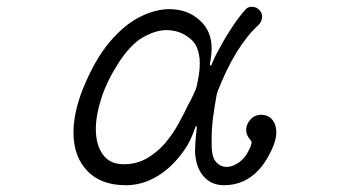

<svg xmlns="http://www.w3.org/2000/svg" viewBox="-20 -535 1040 567"><path d="M352 12Q278 12 237.5 -30.5Q197 -73 197 -144Q197 -173 204 -205.5Q211 -238 225 -273Q260 -359 303.5 -410.5Q347 -462 393 -485Q439 -508 480 -508Q535 -508 571 -474Q605 -443 605 -392Q605 -384 604 -373Q603 -362 600 -348Q599 -342 601.5 -341.5Q604 -341 606 -347Q614 -366 620 -377.5Q626 -389 632 -399Q648 -429 667.5 -458Q687 -487 706 -508Q713 -515 723 -515Q739 -515 748 -503Q754 -496 754 -486Q754 -471 742 -460Q675 -398 623 -266L620 -256Q613 -218 609 -186.5Q605 -155 605 -124Q605 -116 605 -107Q605 -98 606 -90Q608 -66 620.5 -54Q633 -42 649 -42Q667 -42 686.5 -56Q706 -70 718 -98Q720 -101 720.5 -104Q721 -107 722 -110Q723 -112 723 -114Q723 -118 719 -122Q707 -136 707 -151Q707 -168 719.5 -182Q732 -196 751 -196Q772 -196 784 -181.5Q796 -167 796 -144Q796 -127 788 -106Q740 12 641 12Q604 12 581 -14.5Q558 -41 556 -87Q556 -99 557 -114.5Q558 -130 561 -155Q562 -162 560 -162.5Q558 -163 556 -157Q549 -137 542 -122Q535 -107 525 -93Q491 -43 446 -15.5Q401 12 352 12ZM345 -50Q383 -50 413 -67Q443 -84 466 -110.5Q489 -137 506.5 -168.5Q524 -200 537 -228Q544 -240 549 -251Q554 -262 558 -271L561 -281Q565 -299 567.5 -315.5Q570 -332 570 -348Q570 -374 561.5 -394.5Q553 -415 532 -428Q521 -436 505.5 -441Q490 -446 471 -446Q440 -446 402.5 -425Q365 -404 328 -346Q295 -294 279 -244Q263 -194 263 -154Q263 -108 283.5 -79Q304 -50 345 -50Z"/></svg>

Font: Kiwi Maru Light
Style: Regular
Weight: 300
Designer: Hiroki-Chan
Version: Version 1.100